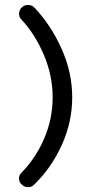

<svg xmlns="http://www.w3.org/2000/svg" viewBox="-20 -663 369 795"><path d="M70 101Q59 92 58.5 77Q58 62 69 52Q128 -8 163 -89.5Q198 -171 198 -260Q198 -350 161.5 -436Q125 -522 68 -583Q58 -593 59 -608Q60 -623 71 -633Q82 -643 97.5 -642.5Q113 -642 123 -631Q191 -559 235 -461Q279 -363 279 -260Q279 -158 236 -63Q193 32 122 101Q112 112 96.5 112Q81 112 70 101Z"/></svg>

Font: Hoogli Semibold
Style: Regular
Weight: 600
Designer: Anand Singh Naorem
Foundry: Brand New Type
Version: Version 1.00 b007